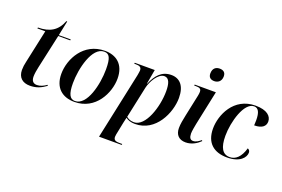

<svg xmlns="http://www.w3.org/2000/svg" viewBox="-123 -1172 2682 1824"><g transform="rotate(20 1218.0 -260.0)"><path d="M190 10C255 10 302 -11 351 -47L347 -56C318 -35 284 -19 251 -19C211 -19 194 -44 194 -85C194 -112 201 -154 208 -184L283 -526H404L406 -536H285L316 -685H307C267 -580 192 -536 74 -536L72 -526H152L80 -191C73 -163 69 -133 69 -105C70 -30 115 10 190 10Z M640 10C854 10 951 -194 951 -337C951 -485 861 -546 750 -546C533 -546 433 -348 433 -199C433 -59 517 10 640 10ZM642 0C592 0 567 -42 567 -154C567 -298 622 -536 745 -536C797 -536 818 -500 818 -383C818 -233 765 0 642 0Z M1118 -435 974 240H1203L1205 230H1180C1142 230 1117 224 1117 189C1117 176 1122 152 1125 139L1146 35C1151 12 1153 0 1158 -18C1182 -1 1210 10 1253 10C1462 10 1562 -215 1562 -365C1562 -488 1505 -546 1421 -546C1324 -546 1270 -482 1232 -389H1229L1255 -536H1053L1051 -526H1066C1104 -526 1125 -518 1125 -484C1125 -477 1122 -459 1118 -435ZM1237 -2C1199 -2 1175 -17 1161 -29L1229 -348C1243 -411 1299 -513 1362 -513C1412 -513 1426 -457 1426 -383C1426 -226 1355 -2 1237 -2Z M1821 -630C1856 -630 1892 -651 1892 -703C1892 -746 1864 -760 1831 -760C1793 -760 1762 -739 1762 -686C1762 -646 1787 -630 1821 -630ZM1764 10C1828 10 1879 -25 1910 -56L1904 -64C1881 -45 1856 -27 1826 -27C1798 -27 1786 -47 1785 -87C1785 -111 1794 -161 1800 -190L1873 -536H1659L1657 -526H1673C1711 -526 1729 -519 1729 -487C1729 -476 1727 -462 1724 -447L1678 -230C1668 -183 1659 -137 1659 -97C1659 -29 1697 10 1764 10Z M2183 10C2313 10 2364 -55 2364 -104C2364 -123 2353 -134 2340 -139C2313 -44 2264 -2 2206 -2C2134 -2 2099 -59 2099 -179C2099 -320 2160 -535 2261 -535C2304 -535 2324 -497 2324 -416C2324 -396 2323 -379 2322 -365C2404 -365 2436 -400 2436 -444C2436 -498 2389 -546 2272 -546C2051 -546 1965 -339 1965 -204C1965 -57 2051 10 2183 10Z"/></g></svg>

Font: Noto Serif Display SemiBold
Style: Italic
Weight: 600
Italic angle: -12°
Designer: Monotype Design Team
Foundry: Monotype Imaging Inc.
Version: Version 2.009